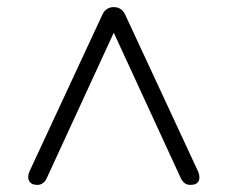

<svg xmlns="http://www.w3.org/2000/svg" viewBox="-20 -654 640 540"><path d="M85 -134Q68 -134 62 -145Q56 -156 63 -172L268 -613Q278 -634 300 -634Q322 -634 332 -613L537 -172Q544 -155 538.5 -144.5Q533 -134 515 -134Q497 -134 488 -154L300 -562L112 -154Q103 -134 85 -134Z"/></svg>

Font: Chiron GoRound TC L
Style: Regular
Weight: 300
Designer: Ryoko NISHIZUKA 西塚涼子 (kana, bopomofo & ideographs); Paul D. Hunt (Latin, Greek & Cyrillic); Sandoll Communications 산돌커뮤니
Foundry: Adobe
Version: Version 1.000;hotconv 1.1.1;makeotfexe 2.6.0